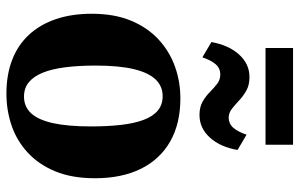

<svg xmlns="http://www.w3.org/2000/svg" viewBox="-195 -771 978 628"><g transform="rotate(90 294.0 -457.0)"><path d="M25 -268Q25 -342 47.5 -396.2Q70 -450.5 109 -486.5Q148 -522.5 197.5 -540.2Q247 -558 302 -558Q384 -558 442.5 -524.8Q501 -491.5 532 -429Q563 -366.5 563 -278.5Q563 -203.5 540.5 -149Q518 -94.5 479.2 -58.8Q440.5 -23 390.8 -6Q341 11 286 11Q225 11 176.5 -7.5Q128 -26 94.2 -62.2Q60.5 -98.5 42.8 -150.2Q25 -202 25 -268ZM296 -46.5Q329 -46.5 350.5 -69.8Q372 -93 382.8 -141.5Q393.5 -190 393.5 -265.5Q393.5 -320.5 388.5 -364Q383.5 -407.5 372 -438Q360.5 -468.5 341.5 -484.2Q322.5 -500 294.5 -500Q262 -500 239.8 -476.8Q217.5 -453.5 206 -405.2Q194.5 -357 194.5 -280.5Q194.5 -225.5 200 -182Q205.5 -138.5 217.5 -108.5Q229.5 -78.5 248.8 -62.5Q268 -46.5 296 -46.5ZM117.5 -659.5Q128 -717 158.8 -750.5Q189.5 -784 232 -784Q258 -784 276.2 -773.8Q294.5 -763.5 308.5 -750.2Q322.5 -737 335.5 -726.8Q348.5 -716.5 364 -716Q385 -716 398.2 -731.5Q411.5 -747 420.5 -774.5L470.5 -745Q461 -689 430.2 -654.8Q399.5 -620.5 356 -620.5Q330 -620.5 312.2 -630.8Q294.5 -641 281 -654.5Q267.5 -668 254.2 -678.2Q241 -688.5 224 -688.5Q203 -688.5 190 -673.2Q177 -658 167.5 -630ZM453.5 -926.5V-836.5H137V-926.5Z"/></g></svg>

Font: Merriweather 48pt ExtraBold
Style: Regular
Weight: 800
Version: Version 2.100